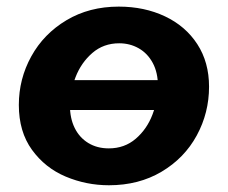

<svg xmlns="http://www.w3.org/2000/svg" viewBox="-20 -550 690 581"><path d="M37 -232.4Q37 -311.2 74.7 -379.5Q112.4 -447.8 181.3 -488.9Q250.2 -530 339.4 -530Q417 -530 479.3 -500.5Q541.6 -471 577.1 -416.3Q612.6 -361.6 612.6 -287.6Q612.6 -208.6 575.4 -140.1Q538.2 -71.6 469.1 -30.5Q400 10.6 309.6 10.6Q241.2 10.6 178.9 -15.6Q116.6 -41.8 76.8 -96.6Q37 -151.4 37 -232.4ZM458 -288.8Q458 -330.4 442.2 -359.6Q426.4 -388.8 399.7 -403.9Q373 -419 340.8 -419Q293.2 -419 259.3 -389.6Q225.4 -360.2 208.5 -316.3Q191.6 -272.4 191.6 -231.2Q191.6 -192 206 -162.8Q220.4 -133.6 247.1 -117.3Q273.8 -101 309.2 -101Q356.8 -101 390.7 -130.1Q424.6 -159.2 441.3 -203.1Q458 -247 458 -288.8ZM507.2 -307.6 504.4 -217.2H132.4L135.4 -307.6Z"/></svg>

Font: Fixel Italic Variable Display Thin
Style: Italic
Weight: 100
Italic angle: -10°
Designer: AlfaBravo + MacPaw
Foundry: Kyrylo Tkachov, Marchela Mozhyna, Serhii Makarenko, Maria Weinstein, Zakhar Kryvoshyya
Version: Version 1.210;Glyphs 3.2 (3217)